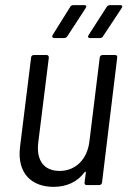

<svg xmlns="http://www.w3.org/2000/svg" viewBox="-20 -720 500 747"><path d="M308 -700H265C261 -700 255 -698 253 -693L185 -584C181 -577 184 -572 191 -572H229C234 -572 239 -574 242 -579L313 -688C318 -695 316 -700 308 -700ZM448 -700H408C403 -700 398 -698 395 -693L325 -584C320 -577 323 -572 330 -572H369C374 -572 379 -574 381 -579L453 -688C458 -695 456 -700 448 -700ZM328 -171C320 -100 274 -55 212 -55C151 -55 120 -96 129 -167L170 -496C170 -502 167 -506 161 -506H112C106 -506 101 -502 101 -496L58 -149C45 -44 105 7 188 7C238 7 280 -11 309 -50C311 -53 314 -53 314 -49L309 -10C308 -4 311 0 317 0H366C372 0 376 -4 377 -10L436 -496C437 -502 434 -506 428 -506H379C373 -506 369 -502 368 -496Z"/></svg>

Font: Barlow Semi Condensed
Style: Italic
Weight: 400
Width: 4
Italic angle: -7°
Designer: Jeremy Tribby
Foundry: Tribby Type
Version: Version 1.422;hotconv 1.0.109;makeotfexe 2.5.65596